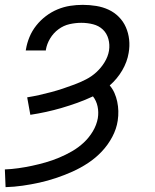

<svg xmlns="http://www.w3.org/2000/svg" viewBox="-20 -548 640 791"><path d="M3 223 0 150Q27 149 55.5 145Q84 141 112 135Q140 129 168 121Q196 113 223.5 101.5Q251 90 277 75Q303 60 325 39.5Q347 19 362.5 -7Q378 -33 383 -61Q387 -86 382 -109.5Q377 -133 363 -151Q331 -136 299 -124.5Q267 -113 234.5 -103.5Q202 -94 170 -87Q138 -80 105 -75L92 -147Q117 -151 141.5 -156.5Q166 -162 190.5 -168.5Q215 -175 239 -183Q263 -191 287 -200Q311 -209 334.5 -221Q358 -233 377.5 -251Q397 -269 411 -292Q425 -315 429 -339Q433 -364 426.5 -387.5Q420 -411 403.5 -426.5Q387 -442 363.5 -448Q340 -454 315 -454Q291 -454 266.5 -448.5Q242 -443 221 -427.5Q200 -412 186.5 -389.5Q173 -367 169 -343V-340H86L87 -345Q91 -370 101.5 -395.5Q112 -421 129.5 -443Q147 -465 169.5 -482Q192 -499 217.5 -509.5Q243 -520 269 -524Q295 -528 321 -528Q349 -528 376.5 -523.5Q404 -519 427.5 -508Q451 -497 469.5 -478.5Q488 -460 498.5 -436Q509 -412 512 -385Q515 -358 510 -330Q504 -293 483.5 -258Q463 -223 432 -196Q444 -182 451.5 -165Q459 -148 463 -129Q467 -110 467.5 -90.5Q468 -71 465 -51Q460 -17 442.5 16Q425 49 399.5 76Q374 103 343 123.5Q312 144 278.5 159Q245 174 210.5 185.5Q176 197 142 204.5Q108 212 73 217Q38 222 3 223Z"/></svg>

Font: Iosevka Extended Oblique
Style: Regular
Weight: 400
Width: 7
Italic angle: -9°
Monospace: yes
Designer: Belleve Invis
Foundry: Belleve Invis
Version: Version 32.0.1; ttfautohint (v1.8.4)